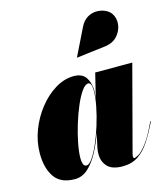

<svg xmlns="http://www.w3.org/2000/svg" viewBox="-112 -828 795 923"><g transform="rotate(-15 285.5 -366.0)"><path d="M451 -569 307.5 -551.5 307 -552.5 373.5 -688Q387.5 -716 408.8 -728.8Q430 -741.5 453.2 -742Q476.5 -742.5 496.2 -733.8Q516 -725 526 -710.5Q542.5 -686.5 539 -655.2Q535.5 -624 513.2 -599Q491 -574 451 -569ZM346.5 -375.5Q346.5 -362 343 -337.5L373 -460H557.5L445.5 -36.5Q443.5 -28.5 443.5 -22Q443.5 -14 450 -14Q454 -14 469.8 -22.5Q485.5 -31 510.5 -62.8Q535.5 -94.5 568 -165L571 -164.5Q545.5 -111.5 520 -72.2Q494.5 -33 462.2 -11.5Q430 10 384.5 10Q333 10 309.8 -14.2Q286.5 -38.5 286.5 -76Q286.5 -88.5 287.8 -96.8Q289 -105 290 -110L305 -179.5Q289 -131.5 266 -88Q243 -44.5 213.5 -17.2Q184 10 147.5 10Q76.5 10 45.8 -34.8Q15 -79.5 15 -152.5Q15 -210 36.2 -266.2Q57.5 -322.5 93.8 -368.5Q130 -414.5 175.2 -442.2Q220.5 -470 268.5 -470Q310.5 -470 328.5 -442.5Q346.5 -415 346.5 -375.5ZM344 -378.5Q344 -418 326.5 -418Q311.5 -418 294 -393.5Q276.5 -369 259.5 -329.2Q242.5 -289.5 228.5 -243.5Q214.5 -197.5 206 -154Q197.5 -110.5 197.5 -79Q197.5 -62 202 -50.5Q206.5 -39 217.5 -39Q231 -39 247.5 -62.8Q264 -86.5 281 -125.2Q298 -164 312.2 -209.8Q326.5 -255.5 335.2 -300Q344 -344.5 344 -378.5Z"/></g></svg>

Font: Bodoni* 72pt Fatface
Style: Italic
Weight: 900
Italic angle: -13°
Version: Version 2.3